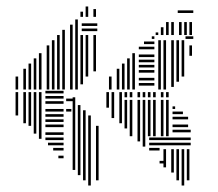

<svg xmlns="http://www.w3.org/2000/svg" viewBox="-20 -620 672 592"><path d="M36 -264H28V-336H36ZM60 -240H52V-336H60ZM76 -232H68V-336H76ZM92 -208H84V-336H92ZM108 -192H100V-336H108ZM176 -132H160V-140H176ZM176 -156H144V-164H176ZM176 -172H128V-180H176ZM176 -188H120V-196H176ZM176 -204H120V-212H176ZM176 -228H120V-236H176ZM176 -244H120V-252H176ZM176 -260H120V-268H176ZM176 -276H120V-284H176ZM176 -300H120V-308H176ZM176 -316H120V-324H176ZM176 -332H120V-340H176ZM200 -276H184V-284H200ZM208 -308H184V-316H208ZM212 -96H204V-224H212ZM228 -80H220V-224H228ZM244 -64H236V-224H244ZM260 -48H252V-224H260ZM284 -64H276V-224H284ZM212 -224H204V-320H212ZM228 -224H220V-296H228ZM244 -224H236V-280H244ZM260 -224H252V-264H260ZM284 -224H276V-232H284ZM316 -288H308V-336H316ZM332 -256H324V-336H332ZM356 -240H348V-336H356ZM412 -184H404V-200H412ZM428 -168H420V-200H428ZM488 -116H472V-124H488ZM472 -156H440V-164H472ZM472 -172H440V-180H472ZM472 -188H440V-196H472ZM492 -104H484V-160H492ZM516 -88H508V-160H516ZM532 -64H524V-160H532ZM548 -48H540V-160H548ZM564 -64H556V-160H564ZM568 -172H472V-180H568ZM568 -188H472V-196H568ZM372 -224H364V-312H372ZM388 -200H380V-312H388ZM412 -200H404V-312H412ZM428 -200H420V-312H428ZM444 -200H436V-312H444ZM460 -200H452V-312H460ZM484 -200H476V-312H484ZM500 -200H492V-312H500ZM568 -212H512V-220H568ZM560 -228H512V-236H560ZM560 -252H512V-260H560ZM544 -268H512V-276H544ZM520 -284H512V-292H520ZM372 -320H364V-336H372ZM388 -320H380V-336H388ZM412 -320H404V-336H412ZM428 -320H420V-336H428ZM444 -320H436V-336H444ZM460 -320H452V-336H460ZM484 -320H476V-336H484ZM500 -320H492V-336H500ZM36 -344H28V-384H36ZM60 -344H52V-408H60ZM76 -344H68V-424H76ZM92 -344H84V-440H92ZM108 -344H100V-456H108ZM132 -344H124V-480H132ZM148 -344H140V-496H148ZM164 -344H156V-512H164ZM180 -344H172V-512H180ZM204 -344H196V-512H204ZM220 -344H212V-512H220ZM236 -360H228V-512H236ZM252 -384H244V-512H252ZM276 -400H268V-512H276ZM324 -344H316V-384H324ZM348 -344H340V-408H348ZM364 -344H356V-424H364ZM380 -344H372V-440H380ZM396 -344H388V-456H396ZM456 -356H408V-364H456ZM456 -372H408V-380H456ZM456 -396H408V-404H456ZM456 -412H408V-420H456ZM456 -428H408V-436H456ZM456 -444H408V-452H456ZM456 -468H408V-476H456ZM456 -484H424V-492H456ZM456 -500H448V-508H456ZM476 -344H468V-496H476ZM492 -344H484V-496H492ZM516 -352H508V-496H516ZM532 -368H524V-496H532ZM548 -384H540V-496H548ZM572 -448H564V-480H572ZM576 -500H552V-508H576ZM180 -512H172V-528H180ZM204 -512H196V-544H204ZM220 -512H212V-560H220ZM280 -524H232V-532H280ZM280 -540H232V-548H280ZM468 -512H460V-520H468ZM484 -512H476V-536H484ZM500 -512H492V-552H500ZM516 -512H508V-552H516ZM540 -512H532V-552H540ZM556 -512H548V-552H556ZM572 -512H564V-552H572ZM236 -568H228V-584H236ZM252 -568H244V-592H252ZM276 -568H268V-592H276ZM576 -580H528V-588H576ZM252 -592H244V-600H252Z"/></svg>

Font: Rubik Lines
Style: Regular
Weight: 400
Designer: Hubert and Fischer, NaN
Foundry: Hubert and Fischer, NaN
Version: Version 2.201